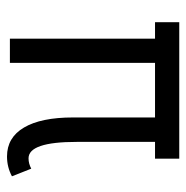

<svg xmlns="http://www.w3.org/2000/svg" viewBox="-12 -516 536 553"><g transform="rotate(90 256.5 -240.0)"><path d="M431.2 8.3Q376.5 8.3 347.7 -40.8Q318.8 -89.8 318.8 -181.6V-418H161.6V0H91.8V-418H44.4V-487.8H437.5V-418H389.2V-192.4Q389.2 -53.7 436.5 -53.7Q451.7 -53.7 466.3 -61.5L488.3 -5.9Q461.9 8.3 431.2 8.3Z"/></g></svg>

Font: HK Grotesk Medium Legacy
Style: Regular
Weight: 500
Designer: Alfredo Marco Pradil
Foundry: Hanken Design Co.
Version: Version 2.022;PS 002.022;hotconv 1.0.88;makeotf.lib2.5.64775